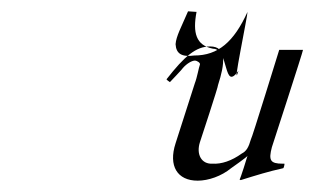

<svg xmlns="http://www.w3.org/2000/svg" viewBox="-20 -601 555 339"><path d="M290 -523C291 -537 300 -553 312 -581L327 -580C320 -543 326 -521 356 -515C385 -515 374 -438 401 -476C388 -433 418 -577 417 -580C393 -527 365 -503 323 -503C301 -500 291 -506 290 -523ZM274 -461C274 -460 280 -456 280 -456C280 -456 303 -480 303 -481C310 -489 319 -494 324 -494C328 -494 334 -490 333 -487C331 -482 328 -464 324 -454L290 -348C277 -308 293 -282 329 -282C348 -282 371 -290 388 -304C388 -304 418 -325 417 -326C417 -325 404 -284 403 -284L405 -283C434 -292 453 -298 480 -304C481 -304 483 -312 482 -312H479C457 -312 454 -318 460 -341C460 -341 516 -513 515 -513H473C473 -513 424 -354 423 -355C419 -341 415 -334 407 -330C389 -317 371 -311 355 -312C336 -311 326 -328 333 -350C333 -350 366 -450 365 -451C377 -488 381 -519 351 -519C326 -519 306 -502 274 -461Z"/></svg>

Font: Zinc
Style: Obl
Weight: 400
Version: Version 1